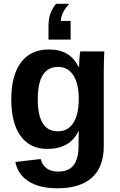

<svg xmlns="http://www.w3.org/2000/svg" viewBox="-20 -806 651 1038"><path d="M291 211.9Q194.3 211.9 135.5 175Q76.7 138.2 63 69.8L200.2 53.7Q207.5 85.4 231.7 103.5Q255.9 121.6 294.9 121.6Q352.1 121.6 378.4 86.4Q404.8 51.3 404.8 -18.1V-45.9L405.8 -98.1H404.8Q359.4 -1 234.9 -1Q142.6 -1 91.8 -70.3Q41 -139.6 41 -268.6Q41 -397.9 93.3 -468.3Q145.5 -538.6 245.1 -538.6Q360.4 -538.6 404.8 -443.4H407.2Q407.2 -460.4 409.4 -489.7Q411.6 -519 414.1 -528.3H543.9Q541 -475.6 541 -406.2V-16.1Q541 96.7 477.1 154.3Q413.1 211.9 291 211.9ZM405.8 -271.5Q405.8 -353 376.7 -398.7Q347.7 -444.3 293.9 -444.3Q184.1 -444.3 184.1 -268.6Q184.1 -96.2 293 -96.2Q347.7 -96.2 376.7 -141.8Q405.8 -187.5 405.8 -271.5ZM242.2 -663.1Q242.2 -705.6 252.9 -734.1Q263.7 -762.7 283.2 -785.6H355Q309.1 -736.8 309.1 -692.9H361.8V-591.8H242.2Z"/></svg>

Font: Arial
Style: Bold
Weight: 700
Designer: Steve Matteson
Foundry: Ascender Corporation
Version: Version 2.00.3